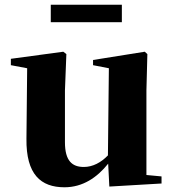

<svg xmlns="http://www.w3.org/2000/svg" viewBox="-20 -776 731 813"><path d="M195 -682H496V-756H195ZM443 14 664 1V-29L600 -35V-393L604 -547L593 -557L374 -522V-500L441 -487L437 -118C408 -88 373 -69 335 -69C286 -69 255 -94 255 -174V-393L261 -547L248 -557L26 -527V-500L95 -487L92 -189C90 -37 153 17 253 17C330 17 391 -24 438 -83Z"/></svg>

Font: Noto Serif CJK HK Black
Style: Regular
Weight: 900
Designer: Ryoko NISHIZUKA 西塚涼子 (kana & ideographs); Frank Grießhammer (Latin, Greek & Cyrillic); Wenlong ZHANG 张文龙 (bopomofo); San
Foundry: Adobe
Version: Version 2.001;hotconv 1.1.0;makeotfexe 2.6.0